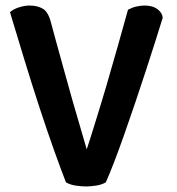

<svg xmlns="http://www.w3.org/2000/svg" viewBox="-20 -663 639 693"><path d="M291 10Q275 10 254 7Q233 4 218 -5Q200 -51 175 -121Q150 -191 122.5 -275Q95 -359 68 -447.5Q41 -536 16 -619Q28 -630 48.5 -636.5Q69 -643 86 -643Q116 -643 135.5 -631Q155 -619 165 -578Q170 -558 182 -515Q194 -472 209.5 -415.5Q225 -359 242 -299Q259 -239 275 -186Q285 -151 293 -124Q306 -163 321 -212Q342 -279 364 -353.5Q386 -428 406 -499.5Q426 -571 442 -628Q457 -636 472.5 -639.5Q488 -643 502 -643Q532 -643 549.5 -629Q567 -615 567 -598Q557 -565 541.5 -516.5Q526 -468 507.5 -411Q489 -354 469 -295Q449 -236 429.5 -180.5Q410 -125 392.5 -79.5Q375 -34 362 -5Q347 4 326 7Q305 10 291 10Z"/></svg>

Font: Baloo Bhaijaan 2 SemiBold
Style: Regular
Weight: 600
Designer: Sanskriti Dholi, Noopur Datye and Ek Type
Foundry: Ek Type
Version: Version 1.700